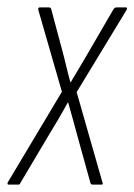

<svg xmlns="http://www.w3.org/2000/svg" viewBox="-34 -501 364 521"><path d="M-10 0Q-13 0 -13.5 -1.5Q-14 -3 -13 -6L134 -252L70 -474Q69 -479 71 -480Q73 -481 75 -481H98Q104 -481 105 -476L135 -364Q141 -342 146 -320.5Q151 -299 157 -278H158Q170 -298 182.5 -319Q195 -340 206 -359L274 -476Q278 -481 282 -481H307Q310 -481 310.5 -479.5Q311 -478 310 -475L174 -251L244 -6Q247 0 241 0H218Q212 0 211 -6L178 -125Q171 -150 164.5 -174.5Q158 -199 151 -223H150Q137 -199 122.5 -174.5Q108 -150 94 -127L21 -4Q20 0 15 0Z"/></svg>

Font: Sofia Sans Extra Condensed ExtraLight
Style: Italic
Weight: 250
Italic angle: -9°
Version: Version 4.100